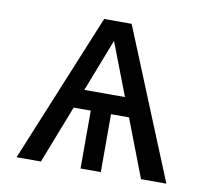

<svg xmlns="http://www.w3.org/2000/svg" viewBox="-65 -612 746 685"><g transform="rotate(10 307.5 -270.0)"><path d="M579.5 0H487.7L407.2 -209.7H342.1V0H268.7V-209.7H206.7L125.1 0H36.9L259 -540H358.5ZM307.2 -469.2 233.3 -278.5H380.5Z"/></g></svg>

Font: Fira Code
Style: Regular
Weight: 400
Designer: Carrois Corporate, Edenspiekermann AG, Nikita Prokopov
Foundry: Carrois Corporate, Edenspiekermann AG, Nikita Prokopov
Version: Version 5.002